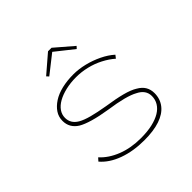

<svg xmlns="http://www.w3.org/2000/svg" viewBox="-185 -897 1078 1078"><g transform="rotate(-45 354.0 -358.0)"><path d="M371 10Q283 10 213 -15.5Q143 -41 103 -88L119 -106Q159 -62 222.5 -37Q286 -12 365 -12Q417 -12 456 -21Q495 -30 521.5 -46Q548 -62 562 -85Q576 -108 576 -136Q576 -184 525 -209Q500 -223 456 -234.5Q412 -246 349 -255Q286 -265 241 -278Q196 -291 171 -306Q147 -321 134.5 -342.5Q122 -364 122 -392Q122 -424 139 -449.5Q156 -475 186 -494.5Q216 -514 258 -524Q300 -534 350 -534Q392 -534 437 -523Q482 -512 523.5 -492Q565 -472 595 -445L581 -427Q553 -452 514.5 -472Q476 -492 433.5 -502Q391 -512 350 -512Q305 -512 267 -503Q229 -494 201.5 -478.5Q174 -463 159 -441.5Q144 -420 144 -394Q144 -372 154.5 -354.5Q165 -337 187 -324Q211 -310 252.5 -299Q294 -288 353 -278Q421 -268 469 -255.5Q517 -243 544 -226Q572 -210 585 -188Q598 -166 598 -137Q598 -91 571.5 -57.5Q545 -24 494.5 -7Q444 10 371 10ZM246 -621 234 -634 341 -726H369L476 -634L464 -621L348 -713H363Z"/></g></svg>

Font: Lexend Peta Thin
Style: Regular
Weight: 250
Version: Version 1.007